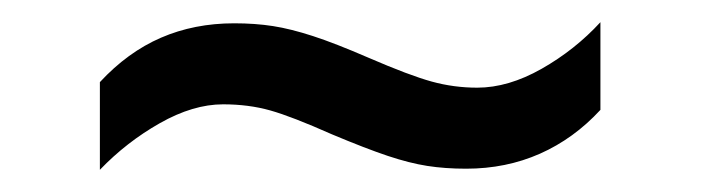

<svg xmlns="http://www.w3.org/2000/svg" viewBox="-20 -409 632 173"><path d="M70 -335Q95 -362 125 -375Q155 -388 191 -388Q210 -388 226 -385.5Q242 -383 262 -376.5Q282 -370 312 -357Q349 -341 369 -335.5Q389 -330 410 -330Q438 -330 468 -347Q498 -364 521 -389V-310Q497 -284 466.5 -270.5Q436 -257 400 -257Q381 -257 365 -259.5Q349 -262 329.5 -268.5Q310 -275 279 -288Q243 -304 223.5 -309.5Q204 -315 181 -315Q154 -315 124 -298Q94 -281 70 -256Z"/></svg>

Font: ukorean85
Style: Book
Weight: 400
Designer: Jelle Bosma - Monotype Design Team
Foundry: Monotype Imaging Inc.
Version: Version 2.003